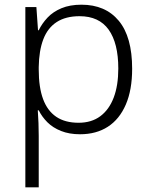

<svg xmlns="http://www.w3.org/2000/svg" viewBox="-20 -562 639 818"><path d="M327 -542Q429 -542 486 -473.5Q543 -405 543 -269Q543 -179 516 -116.5Q489 -54 439.5 -22Q390 10 321 10Q275 10 240 -4Q205 -18 182 -41Q159 -64 145 -92H141Q143 -67 144 -37.5Q145 -8 145 17V236H88V-532H135L142 -433H145Q159 -462 182.5 -487Q206 -512 242 -527Q278 -542 327 -542ZM319 -493Q260 -493 221.5 -468Q183 -443 164.5 -394.5Q146 -346 145 -276V-266Q145 -190 163.5 -140Q182 -90 219.5 -64.5Q257 -39 315 -39Q370 -39 407.5 -67Q445 -95 464.5 -146.5Q484 -198 484 -270Q484 -378 443 -435.5Q402 -493 319 -493Z"/></svg>

Font: Noto Sans Armenian Light
Style: Regular
Weight: 300
Designer: Monotype Design Team
Foundry: Monotype Imaging Inc.
Version: Version 2.007